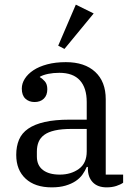

<svg xmlns="http://www.w3.org/2000/svg" viewBox="-20 -796 586 828"><path d="M203 12Q131 12 90.5 -25.5Q50 -63 50 -128Q50 -165 62 -193.5Q74 -222 101.5 -241Q129 -260 173 -270Q217 -280 280 -280H354V-356Q354 -417 324.5 -449.5Q295 -482 236 -482Q210 -482 188 -477.5Q166 -473 152 -465V-463Q163 -457 173.5 -445Q184 -433 184 -411Q184 -385 169 -370.5Q154 -356 129 -356Q105 -356 89.5 -370.5Q74 -385 74 -414Q74 -436 87 -456.5Q100 -477 124 -493Q148 -509 183.5 -518.5Q219 -528 264 -528Q345 -528 390.5 -486Q436 -444 436 -368V-43H511V-8Q500 0 481.5 6Q463 12 440 12Q401 12 380 -10Q359 -32 359 -69V-76H354Q347 -59 335.5 -43Q324 -27 306 -15Q288 -3 262.5 4.5Q237 12 203 12ZM238 -43Q286 -43 320 -67.5Q354 -92 354 -143V-240H289Q246 -240 217 -233.5Q188 -227 171 -214.5Q154 -202 146.5 -184Q139 -166 139 -142V-121Q139 -83 165 -63Q191 -43 238 -43ZM231 -599 307 -776 384 -738 258 -585Z"/></svg>

Font: IBM Plex Serif
Style: Regular
Weight: 400
Designer: Mike Abbink, Paul van der Laan, Pieter van Rosmalen
Foundry: Bold Monday
Version: Version 2.6